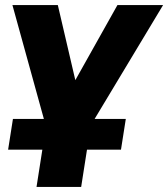

<svg xmlns="http://www.w3.org/2000/svg" viewBox="-20 -528 663 757"><path d="M124 209 147 62H12L31 -59H153L29 -508H208L277 -212L443 -508H623L353 -59H476L457 62H323L300 209Z"/></svg>

Font: Mulish Black
Style: Italic
Weight: 900
Italic angle: -9°
Designer: Vernon Adams
Foundry: Vernon Adams
Version: Version 3.603; ttfautohint (v1.8.3)